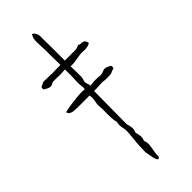

<svg xmlns="http://www.w3.org/2000/svg" viewBox="-279 -747 937 937"><g transform="rotate(-45 189.0 -278.5)"><path d="M180 148Q176 140 173.5 127.5Q171 115 166 87Q166 72 167 49.5Q168 27 170.5 5Q173 -17 174 -32Q175 -42 175 -53Q175 -64 173 -70Q170 -84 169.5 -94.5Q169 -105 172 -118Q168 -128 167 -149Q166 -170 166.5 -191Q167 -212 166 -222Q164 -242 166 -252Q168 -262 170 -272.5Q172 -283 169 -302H85Q58 -302 47 -306.5Q36 -311 33.5 -316.5Q31 -322 30 -325Q41 -329 67.5 -333Q94 -337 124 -340Q154 -343 174 -340Q176 -349 174 -361Q172 -376 172.5 -394.5Q173 -413 174 -429V-477Q167 -477 156.5 -476Q146 -475 139 -475Q129 -475 120 -475.5Q111 -476 103 -476Q97 -476 91 -475.5Q85 -475 80 -471Q72 -467 66 -467Q57 -467 49 -471.5Q41 -476 33 -480Q30 -482 30.5 -489.5Q31 -497 33 -498Q41 -500 47 -504.5Q53 -509 62 -509L81 -508H100Q106 -508 110.5 -507.5Q115 -507 120 -507Q125 -507 131 -507.5Q137 -508 144 -508H174Q174 -528 173.5 -541.5Q173 -555 173 -570.5Q173 -586 173 -609Q173 -616 172 -635Q171 -654 171 -661Q170 -689 175 -698.5Q180 -708 181 -712Q190 -711 196 -701Q200 -694 202.5 -684.5Q205 -675 203 -666Q204 -633 204 -608Q204 -583 204 -560Q204 -537 204 -508H278Q284 -508 293.5 -512Q303 -516 304 -516Q311 -511 320 -511Q329 -511 336.5 -507.5Q344 -504 348 -486Q343 -484 338 -481Q333 -478 326 -478Q323 -478 320 -477Q317 -476 315 -476Q310 -476 304.5 -476.5Q299 -477 294 -477Q281 -478 256.5 -473Q232 -468 218 -468Q215 -468 211.5 -468Q208 -468 204 -469Q205 -452 205 -434.5Q205 -417 205 -397Q205 -384 200.5 -374Q196 -364 203 -347Q205 -343 205 -340Q205 -337 205 -333Q208 -334 211 -334Q214 -334 216 -334Q224 -335 230.5 -335.5Q237 -336 243 -336Q252 -336 260 -335.5Q268 -335 275 -334Q280 -334 286 -335Q292 -336 299 -339Q306 -343 312 -343Q321 -343 329.5 -339Q338 -335 345 -331Q347 -330 347 -322Q347 -314 344 -313Q329 -309 323.5 -305.5Q318 -302 302 -302H277Q272 -303 266.5 -303.5Q261 -304 254 -304Q250 -304 244.5 -303.5Q239 -303 234 -303Q226 -302 218 -302Q210 -302 200 -302Q199 -250 199 -188.5Q199 -127 198 -74Q203 -60 204.5 -45.5Q206 -31 199 -16Q203 -2 205 13Q207 28 200 42Q207 60 205 77Q203 94 199.5 111Q196 128 197 147Q193 152 189 154.5Q185 157 180 148Z"/></g></svg>

Font: Sankofa Display
Style: Regular
Weight: 400
Designer: Batsirai Madzonga
Foundry: Batsirai Madzonga
Version: Version 1.000; ttfautohint (v1.8.4.7-5d5b)